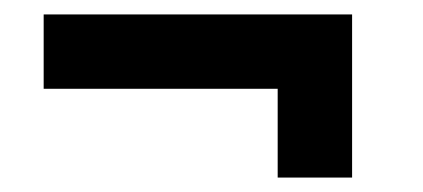

<svg xmlns="http://www.w3.org/2000/svg" viewBox="-20 -373 586 266"><path d="M40.5 -250V-353H467.8V-127H364.7V-250Z"/></svg>

Font: Estedad-FD Bold
Style: Regular
Weight: 700
Designer: Amin Abedi
Version: Version 7.3